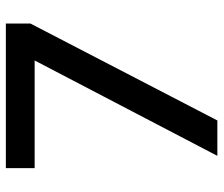

<svg xmlns="http://www.w3.org/2000/svg" viewBox="-72 -672 745 640"><g transform="rotate(-90 300.0 -352.5)"><path d="M100 0 443 -657 446 -609H59V-705H541V-623L218 0Z"/></g></svg>

Font: Nunito Sans 8pt SemiBold
Style: Regular
Weight: 600
Version: Version 3.101;gftools[0.9.27]